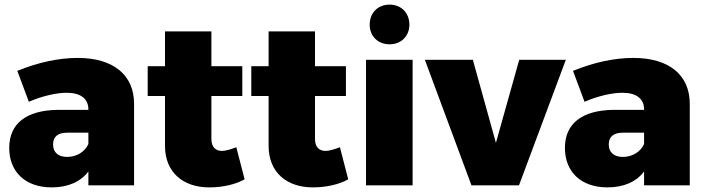

<svg xmlns="http://www.w3.org/2000/svg" viewBox="-20 -803 3055 832"><path d="M317 -552C232 -552 144 -532 55 -496L105 -362C165 -388 226 -401 269 -401C331 -401 363 -374 363 -329V-327H230C93 -325 20 -267 20 -162C20 -60 88 9 204 9C276 9 330 -16 363 -60V0H561V-353C561 -479 470 -552 317 -552ZM271 -123C232 -123 210 -143 210 -177C210 -211 231 -228 271 -228H363V-179C348 -145 312 -123 271 -123Z M1004 -165C980 -156 958 -149 942 -149C914 -149 896 -166 896 -201V-387H1030V-516H896V-667H695V-516H620V-387H695V-170C695 -57 773 10 889 9C944 9 1002 -4 1040 -26Z M1453 -165C1429 -156 1407 -149 1391 -149C1363 -149 1345 -166 1345 -201V-387H1479V-516H1345V-667H1144V-516H1069V-387H1144V-170C1144 -57 1222 10 1338 9C1393 9 1451 -4 1489 -26Z M1668 -783C1617 -783 1582 -747 1582 -696C1582 -647 1617 -611 1668 -611C1719 -611 1754 -647 1754 -696C1754 -747 1719 -783 1668 -783ZM1566 -544V0H1768V-544Z M1821 -544 2023 0H2229L2432 -544H2230L2129 -184L2029 -544Z M2725 -552C2640 -552 2552 -532 2463 -496L2513 -362C2573 -388 2634 -401 2677 -401C2739 -401 2771 -374 2771 -329V-327H2638C2501 -325 2428 -267 2428 -162C2428 -60 2496 9 2612 9C2684 9 2738 -16 2771 -60V0H2969V-353C2969 -479 2878 -552 2725 -552ZM2679 -123C2640 -123 2618 -143 2618 -177C2618 -211 2639 -228 2679 -228H2771V-179C2756 -145 2720 -123 2679 -123Z"/></svg>

Font: Montserrat ExtraBold
Style: Regular
Weight: 800
Designer: Julieta Ulanovsky
Foundry: Julieta Ulanovsky
Version: Version 4.000